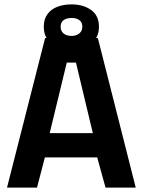

<svg xmlns="http://www.w3.org/2000/svg" viewBox="-20 -857 652 877"><path d="M12 0 186 -683H427L600 0H462L424 -138H185L149 0ZM207 -249H404L327 -571H285ZM307 -632Q252 -632 216 -658Q180 -684 180 -735Q180 -769 196.5 -792Q213 -815 242 -826Q271 -837 307 -837Q360 -837 396 -811.5Q432 -786 432 -735Q432 -685 396.5 -658.5Q361 -632 307 -632ZM307 -693Q322 -693 333 -698.5Q344 -704 350 -713Q356 -722 356 -735Q356 -755 342.5 -765Q329 -775 307 -775Q292 -775 280.5 -770.5Q269 -766 263 -757Q257 -748 257 -735Q257 -715 270.5 -704Q284 -693 307 -693Z"/></svg>

Font: Cairo Play
Style: Bold
Weight: 700
Version: Version 3.119